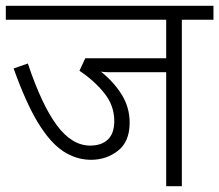

<svg xmlns="http://www.w3.org/2000/svg" viewBox="-20 -642 756 662"><path d="M607 -574V0H553V-393H390Q372 -393 356 -393Q340 -393 328 -395Q372 -360 399.5 -316Q427 -272 427 -219Q427 -154 387 -122.5Q347 -91 294 -91Q243 -91 198 -120.5Q153 -150 111 -219Q69 -288 27 -406L76 -423Q124 -280 176 -210Q228 -140 291 -140Q330 -140 352 -161Q374 -182 374 -225Q374 -278 339.5 -321Q305 -364 254 -398L274 -441H553V-574H0V-622H716V-574Z"/></svg>

Font: RS Noto Sans Light
Style: Regular
Weight: 300
Designer: Monotype Design Team
Foundry: Monotype Imaging Inc.
Version: Version 3.10